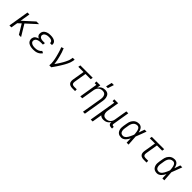

<svg xmlns="http://www.w3.org/2000/svg" viewBox="420 -2549 4559 4559"><g transform="rotate(45 2700.0 -269.0)"><path d="M61 0 147 -520H212L170 -266L448 -520H538L280 -284L452 0H379L233 -241L154 -168L126 0Z M865 8Q837 8 810 5Q783 2 758 -5.5Q733 -13 711 -26.5Q689 -40 674 -60.5Q659 -81 653.5 -107.5Q648 -134 652 -161Q656 -182 666 -202Q676 -222 694 -236Q712 -250 732.5 -259Q753 -268 774 -273Q756 -281 741.5 -293Q727 -305 718 -321.5Q709 -338 706.5 -358Q704 -378 708 -398Q711 -420 722 -441Q733 -462 750.5 -477.5Q768 -493 789 -503Q810 -513 831.5 -518.5Q853 -524 875 -526Q897 -528 918 -528Q942 -528 964.5 -526Q987 -524 1008.5 -518Q1030 -512 1049.5 -501.5Q1069 -491 1083 -474.5Q1097 -458 1102.5 -436Q1108 -414 1104 -391L1103 -385H1038L1039 -388Q1041 -403 1037 -416.5Q1033 -430 1023.5 -439.5Q1014 -449 1001.5 -455Q989 -461 975.5 -464.5Q962 -468 947.5 -469Q933 -470 919 -470Q904 -470 889 -469Q874 -468 859.5 -464.5Q845 -461 830.5 -455Q816 -449 803 -439.5Q790 -430 781.5 -416.5Q773 -403 771 -388Q768 -373 772 -358.5Q776 -344 785 -333.5Q794 -323 807 -316.5Q820 -310 834 -306Q848 -302 863 -300.5Q878 -299 893 -299H954L945 -241H884Q868 -241 851 -240Q834 -239 817.5 -235.5Q801 -232 784.5 -226.5Q768 -221 753.5 -211Q739 -201 729 -185.5Q719 -170 716 -154Q713 -135 718 -118Q723 -101 734.5 -89Q746 -77 761.5 -69.5Q777 -62 794 -57.5Q811 -53 829 -51.5Q847 -50 865 -50Q889 -50 912.5 -53Q936 -56 959.5 -64.5Q983 -73 1004 -88Q1025 -103 1038 -124L1092 -98Q1075 -70 1048 -48Q1021 -26 990.5 -13.5Q960 -1 928 3.5Q896 8 865 8Z M1400 0Q1405 -34 1403.5 -67.5Q1402 -101 1397.5 -133Q1393 -165 1387 -197Q1381 -229 1373 -260.5Q1365 -292 1356.5 -323Q1348 -354 1339 -385Q1330 -416 1319.5 -446Q1309 -476 1296 -505L1355 -528Q1377 -479 1393.5 -427Q1410 -375 1423.5 -322.5Q1437 -270 1448.5 -216Q1460 -162 1465 -107Q1485 -135 1504.5 -164Q1524 -193 1542.5 -222Q1561 -251 1578.5 -281Q1596 -311 1611 -341.5Q1626 -372 1639.5 -404Q1653 -436 1658 -468L1667 -520H1732L1723 -468Q1718 -436 1706 -405Q1694 -374 1680 -344Q1666 -314 1649.5 -284.5Q1633 -255 1615.5 -226Q1598 -197 1580 -168.5Q1562 -140 1543.5 -112Q1525 -84 1505 -56Q1485 -28 1466 0Z M2171 0Q2150 0 2129.5 -3.5Q2109 -7 2091 -16Q2073 -25 2060 -39.5Q2047 -54 2040.5 -73Q2034 -92 2033.5 -113Q2033 -134 2036 -155L2087 -462H1912L1922 -520H2338L2328 -462H2153L2102 -155Q2099 -136 2100 -118Q2101 -100 2110 -85.5Q2119 -71 2135.5 -64.5Q2152 -58 2170 -58H2264L2265 0Z M2745 215 2831 -302Q2834 -322 2834.5 -342.5Q2835 -363 2831 -382.5Q2827 -402 2818.5 -419Q2810 -436 2795 -448Q2780 -460 2760.5 -465Q2741 -470 2721 -470Q2702 -470 2682.5 -466Q2663 -462 2645 -453Q2627 -444 2612.5 -430Q2598 -416 2587 -398.5Q2576 -381 2570 -362.5Q2564 -344 2561 -325L2507 0H2442L2518 -462H2462V-520H2593L2578 -429Q2592 -452 2611 -471.5Q2630 -491 2653.5 -504Q2677 -517 2702.5 -522.5Q2728 -528 2752 -528Q2781 -528 2807.5 -520.5Q2834 -513 2852.5 -495.5Q2871 -478 2882 -453.5Q2893 -429 2897.5 -402.5Q2902 -376 2900.5 -348Q2899 -320 2894 -292L2810 215ZM2707 -600 2744 -753H2816L2766 -600Z M3006 215 3118 -462H3062V-520H3193L3143 -218Q3139 -198 3139 -177.5Q3139 -157 3142.5 -137.5Q3146 -118 3155 -101Q3164 -84 3179 -72Q3194 -60 3213.5 -55Q3233 -50 3253 -50Q3272 -50 3291 -54Q3310 -58 3328 -67Q3346 -76 3361 -90Q3376 -104 3387 -121.5Q3398 -139 3404 -157.5Q3410 -176 3413 -195L3467 -520H3532L3462 -96Q3460 -86 3461 -77Q3462 -68 3467.5 -61.5Q3473 -55 3481.5 -52.5Q3490 -50 3499 -50H3515V8H3489Q3468 8 3448.5 2.5Q3429 -3 3415.5 -16.5Q3402 -30 3397 -50Q3392 -70 3396 -91Q3382 -68 3363 -48.5Q3344 -29 3320 -16Q3296 -3 3270.5 2.5Q3245 8 3221 8Q3189 8 3160.5 -2Q3132 -12 3112 -33L3071 215Z M3819 8Q3790 8 3763 1Q3736 -6 3715 -22.5Q3694 -39 3681 -63Q3668 -87 3662 -114Q3656 -141 3657.5 -170Q3659 -199 3663 -228L3680 -328Q3684 -353 3691.5 -378Q3699 -403 3712.5 -426.5Q3726 -450 3745.5 -470Q3765 -490 3788.5 -503.5Q3812 -517 3838 -522.5Q3864 -528 3889 -528Q3920 -528 3946 -514.5Q3972 -501 3988 -478Q4004 -455 4013.5 -427.5Q4023 -400 4029 -372Q4041 -409 4054.5 -446Q4068 -483 4081 -520H4146Q4121 -454 4096.5 -387Q4072 -320 4045 -254Q4050 -191 4053.5 -127Q4057 -63 4062 0H3997Q3996 -35 3995 -70Q3994 -105 3994 -141Q3980 -114 3963.5 -88.5Q3947 -63 3925.5 -41Q3904 -19 3876 -5.5Q3848 8 3819 8ZM3820 -50Q3842 -50 3864 -62.5Q3886 -75 3902 -93.5Q3918 -112 3930 -133Q3942 -154 3952.5 -175.5Q3963 -197 3972.5 -219Q3982 -241 3990 -263Q3989 -285 3987 -306.5Q3985 -328 3981.5 -349Q3978 -370 3972.5 -390Q3967 -410 3957 -428Q3947 -446 3929.5 -458Q3912 -470 3890 -470Q3871 -470 3852 -465.5Q3833 -461 3816.5 -450Q3800 -439 3787.5 -423.5Q3775 -408 3766 -390.5Q3757 -373 3752 -355Q3747 -337 3743 -318L3727 -218Q3724 -199 3722.5 -179.5Q3721 -160 3723.5 -141.5Q3726 -123 3732.5 -105.5Q3739 -88 3751.5 -75Q3764 -62 3782 -56Q3800 -50 3820 -50Z M4571 0Q4550 0 4529.5 -3.5Q4509 -7 4491 -16Q4473 -25 4460 -39.5Q4447 -54 4440.5 -73Q4434 -92 4433.5 -113Q4433 -134 4436 -155L4487 -462H4312L4322 -520H4738L4728 -462H4553L4502 -155Q4499 -136 4500 -118Q4501 -100 4510 -85.5Q4519 -71 4535.5 -64.5Q4552 -58 4570 -58H4664L4665 0Z M5019 8Q4990 8 4963 1Q4936 -6 4915 -22.5Q4894 -39 4881 -63Q4868 -87 4862 -114Q4856 -141 4857.5 -170Q4859 -199 4863 -228L4880 -328Q4884 -353 4891.5 -378Q4899 -403 4912.5 -426.5Q4926 -450 4945.5 -470Q4965 -490 4988.5 -503.5Q5012 -517 5038 -522.5Q5064 -528 5089 -528Q5120 -528 5146 -514.5Q5172 -501 5188 -478Q5204 -455 5213.5 -427.5Q5223 -400 5229 -372Q5241 -409 5254.5 -446Q5268 -483 5281 -520H5346Q5321 -454 5296.5 -387Q5272 -320 5245 -254Q5250 -191 5253.5 -127Q5257 -63 5262 0H5197Q5196 -35 5195 -70Q5194 -105 5194 -141Q5180 -114 5163.5 -88.5Q5147 -63 5125.5 -41Q5104 -19 5076 -5.5Q5048 8 5019 8ZM5020 -50Q5042 -50 5064 -62.5Q5086 -75 5102 -93.5Q5118 -112 5130 -133Q5142 -154 5152.5 -175.5Q5163 -197 5172.5 -219Q5182 -241 5190 -263Q5189 -285 5187 -306.5Q5185 -328 5181.5 -349Q5178 -370 5172.5 -390Q5167 -410 5157 -428Q5147 -446 5129.5 -458Q5112 -470 5090 -470Q5071 -470 5052 -465.5Q5033 -461 5016.5 -450Q5000 -439 4987.5 -423.5Q4975 -408 4966 -390.5Q4957 -373 4952 -355Q4947 -337 4943 -318L4927 -218Q4924 -199 4922.5 -179.5Q4921 -160 4923.5 -141.5Q4926 -123 4932.5 -105.5Q4939 -88 4951.5 -75Q4964 -62 4982 -56Q5000 -50 5020 -50Z"/></g></svg>

Font: Iosevka Etoile Light
Style: Italic
Weight: 300
Italic angle: -9°
Designer: Belleve Invis
Foundry: Belleve Invis
Version: Version 22.1.2; ttfautohint (v1.8.4)